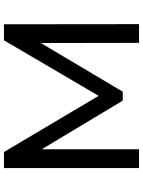

<svg xmlns="http://www.w3.org/2000/svg" viewBox="107 -848 740 995"><g transform="rotate(-90 477.5 -350.0)"><path d="M104.7 -700H187.7L501 -172H456.9L766.6 -700H849.6L850.4 0H753.3L752.4 -546.7H775L500.3 -84.4H454L176.6 -546.7H201.9V0H104.7Z"/></g></svg>

Font: iiserrat Thin
Style: Regular
Weight: 100
Designer: Akira Ohta
Foundry: Akira Ohta
Version: Version 1.200;Glyphs 3.3.1 (3343)